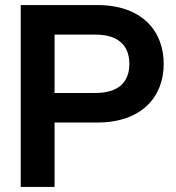

<svg xmlns="http://www.w3.org/2000/svg" viewBox="-20 -740 698 760"><path d="M62 0H196V-255H365C540 -255 628 -356 628 -487C628 -619 540 -720 365 -720H62ZM196 -372V-603H358C449 -603 492 -559 492 -487C492 -415 449 -372 358 -372Z"/></svg>

Font: Aspekta 600
Style: Regular
Weight: 600
Designer: Ivo Dolenc
Version: Version 2.100